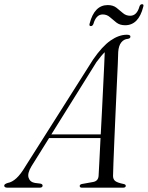

<svg xmlns="http://www.w3.org/2000/svg" viewBox="-56 -870 686 890"><path d="M90 -99.5Q70 -66.5 76.5 -46.2Q83 -26 106 -22L130.5 -19Q141.5 -17 141.5 -9.5Q141.5 0 127 0H-20.5Q-36.5 0 -36.5 -9.5Q-36.5 -17 -20 -22Q0 -25.5 20 -43.8Q40 -62 62.5 -100L375.5 -594Q417.5 -655 456.2 -682Q495 -709 532 -709Q549 -709 548.5 -700Q548.5 -692 537 -690Q518 -688.5 506 -673.2Q494 -658 492 -629.5Q492 -615.5 490 -572.5Q488 -529.5 485.2 -469.8Q482.5 -410 479.5 -344.2Q476.5 -278.5 474 -218.2Q471.5 -158 469.8 -114Q468 -70 468 -54.5Q468 -39 478 -31Q488 -23 517.5 -17Q527 -15 527 -8.5Q527 0 513.5 0H324Q313.5 0 313.5 -8Q313.5 -14.5 323 -17L376 -26.5Q399.5 -31 401 -55Q402 -72 404.5 -119.8Q407 -167.5 410 -230H171.5ZM391 -582 182 -247H411Q414 -300.5 416.8 -358Q419.5 -415.5 422.2 -468.5Q425 -521.5 426.8 -563.5Q428.5 -605.5 429.5 -628Q422.5 -621.5 413 -610.2Q403.5 -599 391 -582ZM524 -753Q499.5 -753 483.5 -765.5Q467.5 -778 453.5 -790.5Q439.5 -803 420 -803Q389.5 -803 377 -759Q373 -749 365 -749Q356 -749 359.5 -761Q381.5 -846.5 443.5 -846.5Q468 -846.5 484 -834Q500 -821.5 514 -809.2Q528 -797 547.5 -797Q578.5 -797 590.5 -840Q594 -850.5 602.5 -850.5Q612 -850.5 608 -838.5Q586.5 -753 524 -753Z"/></svg>

Font: Fraunces 72pt S000 Light
Style: Italic
Weight: 300
Italic angle: -16°
Version: Version 1.000; ttfautohint (v1.8.3)